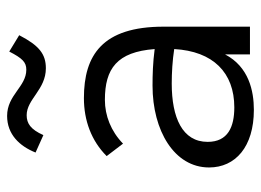

<svg xmlns="http://www.w3.org/2000/svg" viewBox="-117 -606 734 540"><g transform="rotate(-90 250.0 -336.0)"><path d="M375 -677C356 -640 345 -629 324 -629C276 -629 253 -683 194 -683C142 -683 109 -648 91 -603L140 -581C156 -617 173 -628 196 -628C241 -628 268 -574 328 -574C368 -574 392 -593 421 -649ZM211 11C264 11 332 -3 367 -70V0H445V-243C445 -415 365 -467 244 -467C181 -467 124 -446 81 -403L116 -357C151 -391 195 -408 239 -408C327 -408 374 -374 382 -268C344 -273 310 -274 279 -274C153 -274 49 -213 49 -115C49 -41 107 11 211 11ZM121 -119C121 -190 189 -220 285 -220C315 -220 350 -218 382 -213C376 -104 316 -44 218 -44C163 -44 121 -62 121 -119Z"/></g></svg>

Font: Inconsolata Thin
Style: Regular
Weight: 100
Monospace: yes
Designer: Raph Levien, Cyreal, Brenton Simpson
Foundry: Raph Levien, Cyreal, Google
Version: Version 3.100